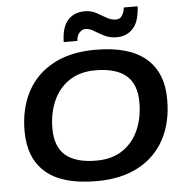

<svg xmlns="http://www.w3.org/2000/svg" viewBox="-61 -984 1005 1051"><g transform="rotate(-5 442.0 -459.0)"><path d="M427 8Q241 8 149.5 -70.5Q58 -149 58 -299Q58 -422 107 -514.5Q156 -607 251 -658Q346 -709 482 -709Q668 -709 760 -630Q852 -551 851 -402Q851 -278 802 -186Q753 -94 658.5 -43Q564 8 427 8ZM436 -104Q523 -104 581 -143.5Q639 -183 668.5 -250Q698 -317 698 -401Q698 -502 641.5 -549.5Q585 -597 473 -597Q387 -597 328.5 -557.5Q270 -518 240.5 -450.5Q211 -383 211 -300Q211 -199 267.5 -151.5Q324 -104 436 -104ZM314 -766Q314 -776 315 -786Q316 -796 317 -805Q325 -864 358 -894Q391 -924 444 -924Q478 -924 505.5 -909Q533 -894 558.5 -879Q584 -864 610 -864Q631 -864 642 -879.5Q653 -895 656 -913Q658 -919 658 -926H734Q734 -916 733 -906.5Q732 -897 730 -888Q723 -831 690 -799Q657 -767 605 -767Q568 -767 538.5 -782Q509 -797 484.5 -812Q460 -827 439 -827Q421 -827 407 -812.5Q393 -798 391 -779Q389 -773 389 -766Z"/></g></svg>

Font: Georama Extended SemiBold
Style: Italic
Weight: 600
Width: 7
Italic angle: -9°
Designer: Jean-Baptiste Levee
Foundry: Production Type
Version: Version 1.000